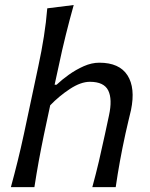

<svg xmlns="http://www.w3.org/2000/svg" viewBox="-20 -764 612 784"><path d="M24.5 0Q39.5 -55 52.2 -106.5Q65 -158 78 -218.5L136.5 -493.5Q150 -556 159.2 -614.8Q168.5 -673.5 173 -730L281 -743.5Q264 -683 248.8 -621.8Q233.5 -560.5 219.5 -493.5L203 -418H211Q232 -438 261 -458.8Q290 -479.5 322.2 -493.8Q354.5 -508 385.5 -508Q467.5 -508 500.5 -456.5Q533.5 -405 515 -315Q510.5 -294.5 504.5 -271Q498.5 -247.5 492.5 -219Q479 -157 469.8 -106Q460.5 -55 452.5 0H357Q372 -55 384 -106Q396 -157 408.5 -215.5L425 -292.5Q439.5 -359 422 -394.5Q404.5 -430 347 -430Q310 -430 265.5 -400.8Q221 -371.5 185 -334L159.5 -214.5Q147.5 -156.5 138.2 -105.8Q129 -55 120.5 0Z"/></svg>

Font: Commissioner Flair
Style: Italic
Weight: 400
Italic angle: -12°
Designer: Kostas Bartsokas
Foundry: Kostas Bartsokas
Version: Version 1.000; ttfautohint (v1.8.3)